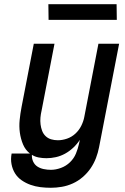

<svg xmlns="http://www.w3.org/2000/svg" viewBox="-20 -877 590 909"><path d="M221 12Q195 12 171 9Q147 6 124.5 -2Q102 -10 82.5 -23.5Q63 -37 51 -56.5Q39 -76 34.5 -100Q30 -124 35 -150H122Q100 -167 89 -193.5Q78 -220 74 -249Q70 -278 73 -308.5Q76 -339 82 -370L140 -670H238L177 -354Q173 -337 171.5 -320.5Q170 -304 172 -288Q174 -272 179.5 -257.5Q185 -243 196 -232.5Q207 -222 222 -217.5Q237 -213 254 -213Q275 -213 297 -220.5Q319 -228 336.5 -244Q354 -260 364.5 -281Q375 -302 379 -323L446 -670H544L449 -180Q444 -154 434.5 -129Q425 -104 409.5 -81Q394 -58 372 -39Q350 -20 324.5 -8.5Q299 3 272.5 7.5Q246 12 221 12ZM221 -73Q244 -73 268.5 -82Q293 -91 311.5 -109Q330 -127 339.5 -150Q349 -173 354 -196L358 -215Q345 -195 327 -178Q309 -161 288 -149.5Q267 -138 244.5 -133Q222 -128 200 -128Q181 -128 163 -131.5Q145 -135 131 -144Q130 -127 137 -112Q144 -97 157 -88.5Q170 -80 187 -76.5Q204 -73 221 -73ZM533 -783H210L209 -857H532Z"/></svg>

Font: Lode Dark Term
Style: Bold Italic
Weight: 700
Italic angle: -11°
Monospace: yes
Designer: Belleve Invis
Foundry: Belleve Invis
Version: Version 29.2.0